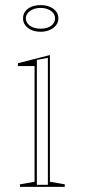

<svg xmlns="http://www.w3.org/2000/svg" viewBox="-20 -730 331 750"><path d="M139 -606Q118 -606 102.5 -613Q87 -620 78.5 -631.5Q70 -643 70 -658Q70 -674 78.5 -685.5Q87 -697 102.5 -703.5Q118 -710 139 -710Q159 -710 174.5 -703.5Q190 -697 199 -685.5Q208 -674 208 -658Q208 -643 199 -631.5Q190 -620 174.5 -613Q159 -606 139 -606ZM58 0V-10L115 -20V-472H50V-483L175 -515V-20L233 -10V0ZM124 -8H167V-504L124 -496ZM139 -618Q155 -618 168 -623Q181 -628 188 -637.5Q195 -647 195 -658Q195 -670 188 -679Q181 -688 168 -693.5Q155 -699 139 -699Q122 -699 109 -693.5Q96 -688 88.5 -679Q81 -670 81 -658Q81 -647 88.5 -637.5Q96 -628 109 -623Q122 -618 139 -618Z"/></svg>

Font: Kalnia Glaze Thin Light
Style: Regular
Weight: 300
Version: Version 1.110